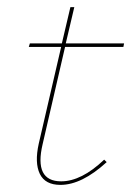

<svg xmlns="http://www.w3.org/2000/svg" viewBox="-20 -513 375 540"><path d="M163 -381 100 -108Q75 -3 152 -3Q209 -3 273 -64L280 -57Q210 7 150 7Q107 7 92 -24Q77 -55 89 -109L152 -381H61L64 -391H154L178 -493H189L165 -391H329L327 -381Z"/></svg>

Font: EauTestInfant Hairline
Style: Italic
Weight: 250
Italic angle: -12°
Designer: Christian Thalmann (Catharsis Fonts)
Version: Version 0.001;PS 000.001;hotconv 1.0.88;makeotf.lib2.5.64775